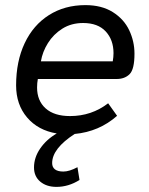

<svg xmlns="http://www.w3.org/2000/svg" viewBox="-20 -515 583 751"><path d="M128 -206Q125 -190 125 -173Q125 -121 158.5 -91Q192 -61 254 -61Q338 -61 403 -111L438 -62Q368 0 272 9Q184 66 184 123Q184 139 195 147.5Q206 156 228 156Q251 156 283 139L291 189Q248 216 201 216Q162 216 137.5 195.5Q113 175 113 140Q113 101 137.5 65.5Q162 30 202 7Q129 -5 86 -55.5Q43 -106 43 -181Q43 -275 76.5 -346Q110 -417 171.5 -456Q233 -495 314 -495Q378 -495 421.5 -467.5Q465 -440 485.5 -396.5Q506 -353 506 -305Q506 -244 487 -225Q468 -206 436 -206ZM140 -275H421Q424 -292 424 -307Q424 -359 393.5 -392Q363 -425 305 -425Q259 -425 224 -403Q189 -381 167.5 -346.5Q146 -312 140 -275Z"/></svg>

Font: Niramit
Style: Italic
Weight: 400
Italic angle: -10°
Version: Version 1.000; ttfautohint (v1.6)